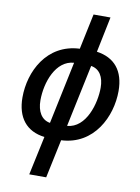

<svg xmlns="http://www.w3.org/2000/svg" viewBox="-105 -829 830 1139"><g transform="rotate(10 309.5 -260.0)"><path d="M153 240H255L304 8C501 -1 589 -185 589 -338C589 -461 529 -531 422 -546L466 -760H364L319 -546C121 -537 34 -358 34 -203C34 -82 93 -7 203 6ZM221 -82C170 -90 142 -137 142 -204C142 -313 191 -451 300 -458ZM324 -82 403 -457C454 -449 481 -405 481 -339C481 -245 438 -91 324 -82Z"/></g></svg>

Font: Noto Sans Display SemiCondensed Medium
Style: Italic
Weight: 500
Width: 4
Italic angle: -12°
Designer: Monotype Design Team
Foundry: Monotype Imaging Inc.
Version: Version 1.900